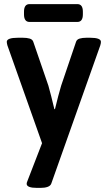

<svg xmlns="http://www.w3.org/2000/svg" viewBox="-20 -709 521 936"><path d="M124 -602Q97 -602 97 -639V-652Q97 -689 124 -689H357Q384 -689 384 -652V-639Q384 -602 357 -602ZM161 207Q110 207 110 187Q110 184 111 180.5Q112 177 115 170L185 -11L16 -488Q15 -493 14 -497Q13 -501 13 -505Q13 -525 68 -525H91Q111 -525 124.5 -521Q138 -517 142 -506L216 -291Q222 -271 230 -238.5Q238 -206 245 -177H248Q255 -206 263.5 -239Q272 -272 278 -291L351 -506Q355 -517 368.5 -521Q382 -525 402 -525H419Q472 -525 472 -505Q472 -498 469 -488L230 186Q226 197 212 202Q198 207 177 207Z"/></svg>

Font: Asap SemiBold
Style: Regular
Weight: 600
Designer: Pablo Cosgaya
Foundry: Omnibus-Type
Version: Version 3.001; ttfautohint (v1.8.3)